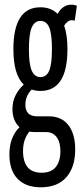

<svg xmlns="http://www.w3.org/2000/svg" viewBox="-20 -577 349 817"><path d="M152 -190Q132 -190 115 -196Q88 -169 88 -131Q88 -108 100 -95Q112 -82 140 -82H188Q242 -82 271 -44.5Q300 -7 300 59Q300 134 262.5 177Q225 220 153 220Q90 220 55 184Q20 148 20 80Q20 7 63 -36Q33 -63 33 -113Q33 -145 46 -171Q59 -197 81 -217Q37 -259 37 -368Q37 -546 152 -546Q197 -546 225 -518Q247 -557 283 -557Q299 -557 307 -552L298 -489Q292 -491 285 -491Q268 -491 253 -468Q267 -428 267 -368Q267 -190 152 -190ZM152 -249Q178 -249 189.5 -276.5Q201 -304 201 -368Q201 -432 189.5 -460Q178 -488 152 -488Q127 -488 115 -460Q103 -432 103 -368Q103 -304 115 -276.5Q127 -249 152 -249ZM78 65Q78 158 157 158Q198 158 217.5 133.5Q237 109 237 66Q237 28 221 6.5Q205 -15 176 -15H129Q116 -15 105 -17Q78 16 78 65Z"/></svg>

Font: Georama ExtraCondensed
Style: Regular
Weight: 400
Width: 2
Designer: Jean-Baptiste Levee
Foundry: Production Type
Version: Version 1.000